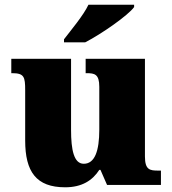

<svg xmlns="http://www.w3.org/2000/svg" viewBox="-20 -786 731 816"><path d="M252 -619V-606H342C412 -642 525 -721 550 -756V-766H356C335 -721 281 -657 252 -619ZM257 10C328 10 373 -19 402 -64H407L435 0H664V-61H652C617 -61 596 -64 596 -121V-536H344V-475H348C382 -475 402 -471 402 -417V-235C402 -145 383 -90 336 -90C294 -90 282 -149 282 -234V-536H28V-475H32C83 -475 87 -459 87 -402V-189C87 -56 134 10 257 10Z"/></svg>

Font: Noto Serif Gurmukhi Black
Style: Regular
Weight: 900
Designer: Vaibhav Singh and the Monotype Design Team
Foundry: Monotype Imaging Inc.
Version: Version 2.004